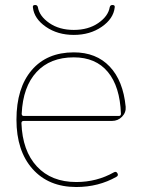

<svg xmlns="http://www.w3.org/2000/svg" viewBox="-20 -740 575 770"><path d="M112 -710Q110 -720 121 -720Q130 -720 132 -711Q138 -675 178 -647.5Q218 -620 276 -620Q334 -620 374 -647.5Q414 -675 420 -711Q422 -720 431 -720Q442 -720 440 -710Q435 -665 388 -632.5Q341 -600 276 -600Q211 -600 164 -632.5Q117 -665 112 -710ZM276 -510Q181 -510 126.5 -451Q72 -392 67 -284Q67 -275 75 -275H457Q465 -275 465 -284Q461 -393 412.5 -451.5Q364 -510 276 -510ZM286 10Q175 10 110.5 -62.5Q46 -135 46 -260Q46 -387 107 -458.5Q168 -530 276 -530Q366 -530 420 -473Q474 -416 484 -312Q486 -289 469.5 -272Q453 -255 429 -255H75Q66 -255 66 -246Q70 -135 128 -72.5Q186 -10 286 -10Q368 -10 437 -49Q446 -54 451 -45Q456 -36 447 -31Q375 10 286 10Z"/></svg>

Font: Rounded Mplus 1c Thin
Style: Regular
Weight: 250
Version: Version 1.059.20150529